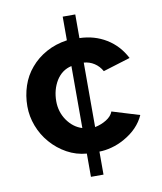

<svg xmlns="http://www.w3.org/2000/svg" viewBox="-85 -714 762 903"><g transform="rotate(-10 296.0 -262.5)"><path d="M336 10Q363 10 395 1.5Q427 -7 457 -24Q527 -63 555 -126L424 -166Q416 -144 391 -128.5Q366 -113 336 -107V-415Q363 -413 385.5 -398.5Q408 -384 422 -359L552 -399Q520 -461 463.5 -495.5Q407 -530 336 -532V-645H276V-532Q221 -524 176.5 -499.5Q132 -475 101 -438Q70 -402 54.5 -355.5Q39 -309 39 -258Q39 -210 56.5 -164Q74 -118 106 -81Q139 -43 182.5 -19Q226 5 276 9V120H336ZM203 -356Q230 -399 276 -409V-113Q233 -126 204 -168Q177 -208 177 -258Q177 -313 203 -356Z"/></g></svg>

Font: RT Raleway Bold
Style: Regular
Weight: 400
Designer: Matt McInerney, Pablo Impallari, Rodrigo Fuenzalida — Edited by Milan Moffatt in April 2016
Foundry: Matt McInerney, Pablo Impallari, Rodrigo Fuenzalida — Edited by Milan Moffatt in April 2016
Version: Version 3.001